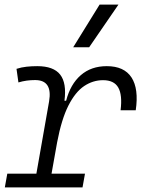

<svg xmlns="http://www.w3.org/2000/svg" viewBox="-20 -815 626 835"><path d="M1 0 11.7 -59.6H138.2L193.4 -373.5Q209.5 -466.8 132.8 -466.8Q114.3 -466.8 96.2 -464.4Q78.1 -461.9 60.1 -456.5L51.8 -515.6Q72.8 -522.5 95.5 -524.9Q118.2 -527.3 142.1 -527.3Q212.9 -527.3 241.7 -490.5Q270.5 -453.6 260.3 -377H267.6Q286.1 -448.7 331.3 -488Q376.5 -527.3 444.3 -527.3Q520 -527.3 552 -478Q584 -428.7 570.3 -335.4H504.4Q512.7 -401.9 494.4 -434.1Q476.1 -466.3 428.2 -466.3Q384.3 -466.3 345.9 -440.7Q307.6 -415 277.6 -356Q247.6 -296.9 228.5 -196.3L204.1 -59.6H349.6L338.9 0ZM298.3 -609.4 413.1 -794.9H495.1L367.7 -609.4Z"/></svg>

Font: Cascadia Mono Light
Style: Italic
Weight: 300
Italic angle: -10°
Monospace: yes
Designer: Aaron Bell
Foundry: Saja Typeworks
Version: Version 2404.023; ttfautohint (v1.8.4)